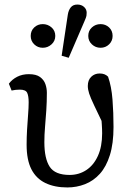

<svg xmlns="http://www.w3.org/2000/svg" viewBox="-20 -811 564 844"><path d="M276 13Q220 13 179.5 -6.5Q139 -26 118 -67Q97 -108 97 -175Q97 -207 99 -241.5Q101 -276 103.5 -307Q106 -338 106 -361Q106 -389 99.5 -403Q93 -417 67 -417Q58 -417 48.5 -416Q39 -415 31 -413L19 -443Q33 -462 55.5 -473.5Q78 -485 107 -485Q139 -485 156 -472.5Q173 -460 179.5 -441.5Q186 -423 186 -403Q186 -363 183.5 -325.5Q181 -288 178 -253.5Q175 -219 175 -186Q175 -114 198.5 -78Q222 -42 286 -42Q327 -42 359.5 -63.5Q392 -85 410.5 -126Q429 -167 429 -225Q429 -243 427.5 -264.5Q426 -286 424 -314H442V-247Q411 -312 394.5 -346.5Q378 -381 372 -399.5Q366 -418 366 -433Q366 -459 381 -473.5Q396 -488 418 -488Q430 -488 439 -484.5Q448 -481 455 -474Q470 -431 474.5 -373.5Q479 -316 479 -253Q479 -180 463 -129Q447 -78 419 -47Q391 -16 354 -1.5Q317 13 276 13ZM168 -601Q146 -601 130.5 -616Q115 -631 115 -653Q115 -676 130.5 -690.5Q146 -705 168 -705Q190 -705 206.5 -690.5Q223 -676 223 -653Q223 -631 206.5 -616Q190 -601 168 -601ZM282 -557 251 -566 278 -746Q281 -766 291 -778.5Q301 -791 320 -791Q338 -791 349.5 -780.5Q361 -770 361 -755Q361 -748 360 -741.5Q359 -735 351 -717ZM422 -601Q400 -601 384 -616Q368 -631 368 -653Q368 -676 384 -690.5Q400 -705 422 -705Q444 -705 459.5 -690.5Q475 -676 475 -653Q475 -631 459.5 -616Q444 -601 422 -601Z"/></svg>

Font: Source Serif 4 Variable
Style: Regular
Weight: 400
Designer: Frank Grießhammer
Foundry: Adobe
Version: Version 4.005;hotconv 1.1.0;makeotfexe 2.6.0